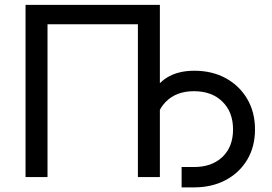

<svg xmlns="http://www.w3.org/2000/svg" viewBox="-20 -748 1148 811"><path d="M655.3 -727.5V0H562.5V-645.5H180.7V0H87.9V-727.5ZM747.1 43.5V-42.5H799.3Q875 -42.5 919.7 -85.2Q964.4 -127.9 964.4 -201.2Q964.4 -274.9 919.4 -318.8Q874.5 -362.8 799.3 -362.8Q723.1 -362.8 678.7 -316.4Q634.3 -270 634.3 -189.9H590.8Q590.8 -274.9 614.3 -332.8Q637.7 -390.6 684.6 -419.9Q731.4 -449.2 800.8 -449.2Q876 -449.2 933.6 -417.7Q991.2 -386.2 1024.2 -330.3Q1057.1 -274.4 1057.1 -201.2Q1057.1 -128.4 1024.2 -73.2Q991.2 -18.1 933.1 12.7Q875 43.5 799.3 43.5Z"/></svg>

Font: Inter Variable
Style: Regular
Weight: 400
Designer: Rasmus Andersson
Foundry: rsms
Version: Version 4.001;git-9221beed3